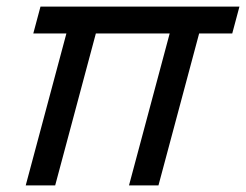

<svg xmlns="http://www.w3.org/2000/svg" viewBox="-20 -560 743 580"><path d="M57.7 0H146.7L269.6 -459H492.6L369.7 0H458.7L581.6 -459H681.6L703.3 -540H102.3L80.6 -459H180.6Z"/></svg>

Font: Manrope
Style: MediumItalic
Weight: 500
Italic angle: -15°
Designer: Mikhail Sharanda
Foundry: Mikhail Sharanda
Version: Version 4.502;hotconv 1.0.109;makeotfexe 2.5.65596